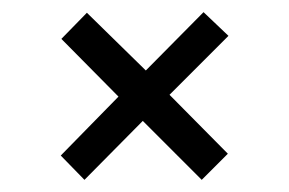

<svg xmlns="http://www.w3.org/2000/svg" viewBox="-20 -376 476 316"><path d="M356 -317 315 -356 220 -260 123 -355 81 -312 175 -217 80 -120 119 -80 215 -177 312 -80 355 -123 259 -220Z"/></svg>

Font: Cambay Devanagari
Style: Regular
Weight: 400
Designer: Pooja Saxena
Foundry: Pooja Saxena
Version: Version 1.180;PS 001.180;hotconv 1.0.70;makeotf.lib2.5.58329